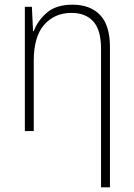

<svg xmlns="http://www.w3.org/2000/svg" viewBox="-20 -559 570 819"><path d="M86 0V-530H116L121 -426H124Q140 -470 179.5 -504.5Q219 -539 289 -539Q365 -539 407 -495Q449 -451 449 -358V240H411V-351Q411 -431 378 -467.5Q345 -504 285 -504Q213 -504 168.5 -453.5Q124 -403 124 -300V0Z"/></svg>

Font: Noto Sans Mono Condensed ExtraLight
Style: Regular
Weight: 200
Width: 3
Designer: Monotype Design Team
Foundry: Monotype Imaging Inc.
Version: Version 2.014; ttfautohint (v1.8.4.7-5d5b)